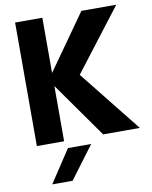

<svg xmlns="http://www.w3.org/2000/svg" viewBox="-96 -751 825 1041"><g transform="rotate(-10 316.0 -230.5)"><path d="M60 0V-680H210V-376L425 -680H617L356 -340L627 0H425L210 -304V0ZM106 219 224 40H352L218 219Z"/></g></svg>

Font: Teachers
Style: Bold
Weight: 700
Designer: Alfredo Marco Pradil, Chank Diesel
Version: Version 1.001